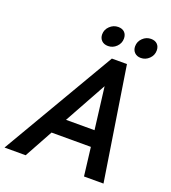

<svg xmlns="http://www.w3.org/2000/svg" viewBox="-209 -987 979 1101"><g transform="rotate(20 281.0 -436.5)"><path d="M-54 0 350 -690H442L550 0H431L410 -173H170L75 0ZM223 -270H397L365 -527ZM250 -802Q250 -831 272 -852Q294 -873 323 -873Q348 -873 362 -859Q376 -845 376 -821Q376 -792 354.5 -771Q333 -750 304 -750Q279 -750 264.5 -764.5Q250 -779 250 -802ZM451 -802Q451 -831 472.5 -852Q494 -873 523 -873Q548 -873 562 -859Q576 -845 576 -821Q576 -792 554.5 -771Q533 -750 504 -750Q480 -750 465.5 -764.5Q451 -779 451 -802Z"/></g></svg>

Font: Radio Canada Medium
Style: Italic
Weight: 500
Italic angle: -12°
Designer: Charles Daoud, Etienne Aubert Bonn, Alexandre Saumier Demers, Jacques Le Bailly
Foundry: Radio-Canada
Version: Version 2.104; ttfautohint (v1.8.4.7-5d5b);gftools[0.9.28.de